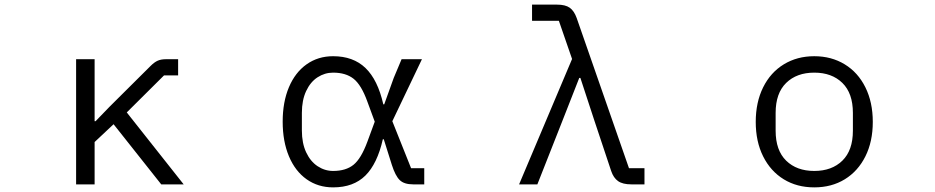

<svg xmlns="http://www.w3.org/2000/svg" viewBox="-20 -797 4040 830"><path d="M309 0V-541H389V-273H393L454 -336L631 -512Q647 -528 661.5 -534.5Q676 -541 697 -541H750V-471H689L528 -311L774 0H677L471 -260L389 -183V0Z M1202 -271Q1202 -356 1229 -420Q1256 -484 1305.5 -519Q1355 -554 1420 -554Q1507 -554 1560 -503Q1613 -452 1637 -346H1641L1682 -460L1716 -541H1804L1676 -273L1757 -70H1814V0H1766Q1727 0 1708 -18.5Q1689 -37 1674 -84L1639 -195H1635Q1611 -89 1559.5 -38Q1508 13 1420 13Q1355 13 1305.5 -22Q1256 -57 1229 -121.5Q1202 -186 1202 -271ZM1568 -184 1600 -271 1568 -358Q1542 -430 1508.5 -456.5Q1475 -483 1420 -483Q1384 -483 1353 -463Q1322 -443 1303.5 -403.5Q1285 -364 1285 -309V-233Q1285 -178 1303.5 -138.5Q1322 -99 1353 -78.5Q1384 -58 1420 -58Q1475 -58 1508 -84.5Q1541 -111 1568 -184Z M2224 0 2453 -542 2396 -707H2280V-777H2388Q2424 -777 2443 -763.5Q2462 -750 2473 -719L2699 -70H2766V0H2709Q2672 0 2652 -14Q2632 -28 2622 -58L2550 -274L2489 -460H2484L2411 -274L2303 0Z M3247 -270Q3247 -355 3279 -419.5Q3311 -484 3368.5 -519Q3426 -554 3500 -554Q3574 -554 3631.5 -519Q3689 -484 3721 -419.5Q3753 -355 3753 -270Q3753 -185 3721 -121Q3689 -57 3632 -22Q3575 13 3500 13Q3425 13 3368 -22Q3311 -57 3279 -121Q3247 -185 3247 -270ZM3667 -232V-309Q3667 -394 3621.5 -438.5Q3576 -483 3500 -483Q3424 -483 3378.5 -438.5Q3333 -394 3333 -309V-232Q3333 -147 3378.5 -102.5Q3424 -58 3500 -58Q3576 -58 3621.5 -102.5Q3667 -147 3667 -232Z"/></svg>

Font: IBM Plex Sans JP
Style: Regular
Weight: 400
Designer: Mike Abbink; Paul van der Laan; Pieter van Rosmalen; Wujin Sim; Yejin Wi; Jinhee Kim; Boomi Park; Yona Kim; Kichan Ma
Foundry: Sandoll Inc.
Version: Version 1.001